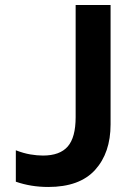

<svg xmlns="http://www.w3.org/2000/svg" viewBox="-20 -734 540 764"><path d="M172 10Q297 10 358.5 -58Q420 -126 420 -239V-714H281V-268Q281 -187 249.5 -151Q218 -115 151 -115Q128 -115 101 -119.5Q74 -124 43 -136V-11Q103 10 172 10Z"/></svg>

Font: Noto Sans Mono Condensed Extra
Style: Regular
Weight: 800
Width: 3
Designer: Monotype Design Team
Foundry: Monotype Imaging Inc.
Version: Version 1.900